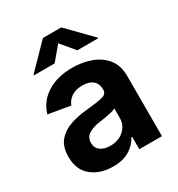

<svg xmlns="http://www.w3.org/2000/svg" viewBox="-183 -887 947 1019"><g transform="rotate(-30 290.5 -378.0)"><path d="M214.8 10.7Q136.7 10.7 85 -30.5Q33.2 -71.8 33.2 -152.8Q33.2 -213.9 62.5 -248.5Q91.8 -283.2 138.7 -299.3Q185.5 -315.4 239.3 -320.3Q309.6 -327.1 340.6 -334.7Q371.6 -342.3 371.6 -369.1V-371.6Q371.6 -406.2 349.4 -425.3Q327.1 -444.3 286.1 -444.3Q243.7 -444.3 217.8 -426Q191.9 -407.7 183.1 -381.3L48.8 -403.8Q69.8 -474.6 132.6 -513.7Q195.3 -552.7 286.6 -552.7Q345.2 -552.7 398.2 -534.2Q451.2 -515.6 484.6 -474.9Q518.1 -434.1 518.1 -367.7V0H379.4V-75.7H374.5Q354.5 -37.6 314.9 -13.4Q275.4 10.7 214.8 10.7ZM256.3 -92.3Q307.6 -92.3 340.1 -122.1Q372.6 -151.9 372.6 -195.3V-254.4Q363.8 -248 344 -243.4Q324.2 -238.8 302.2 -235.1Q280.3 -231.4 264.2 -229.5Q223.6 -223.6 198.7 -206.5Q173.8 -189.5 173.8 -156.7Q173.8 -125 197 -108.6Q220.2 -92.3 256.3 -92.3ZM217.8 -619.1H90.3V-622.6L231.4 -767.1H343.8L484.9 -622.6V-619.1H356.9L287.6 -702.1Z"/></g></svg>

Font: Inter
Style: Bold
Weight: 700
Designer: Rasmus Andersson
Foundry: rsms
Version: Version 4.001;git-9221beed3